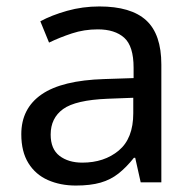

<svg xmlns="http://www.w3.org/2000/svg" viewBox="-20 -565 601 595"><path d="M288 -545Q386 -545 433 -502Q480 -459 480 -365V0H416L399 -76H395Q372 -47 347.5 -27.5Q323 -8 291.5 1Q260 10 215 10Q167 10 128.5 -7Q90 -24 68 -59.5Q46 -95 46 -149Q46 -229 109 -272.5Q172 -316 303 -320L394 -323V-355Q394 -422 365 -448Q336 -474 283 -474Q241 -474 203 -461.5Q165 -449 132 -433L105 -499Q140 -518 188 -531.5Q236 -545 288 -545ZM314 -259Q214 -255 175.5 -227Q137 -199 137 -148Q137 -103 164.5 -82Q192 -61 235 -61Q303 -61 348 -98.5Q393 -136 393 -214V-262Z"/></svg>

Font: hextelugu15
Style: Book
Weight: 400
Designer: Jelle Bosma - Monotype Design Team
Foundry: Monotype Imaging Inc.
Version: Version 2.003